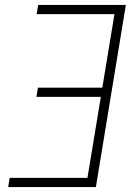

<svg xmlns="http://www.w3.org/2000/svg" viewBox="-20 -755 540 775"><path d="M13 0 19 -37H333L387 -364H127L133 -401H393L442 -698H128L134 -735H488L367 0Z"/></svg>

Font: Iosevka Term Curly XLt Obl
Style: Regular
Weight: 200
Italic angle: -9°
Designer: Belleve Invis
Foundry: Belleve Invis
Version: Version 32.3.0